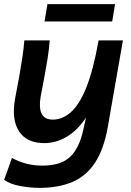

<svg xmlns="http://www.w3.org/2000/svg" viewBox="-21 -701 637 931"><path d="M171 210Q126 210 77 201Q28 192 -1 171L37 65Q68 82 104.5 92Q141 102 185 102Q273 102 318 60.5Q363 19 383 -72L396 -131Q354 -68 302 -37.5Q250 -7 194 -7Q109 -7 71.5 -64Q34 -121 52 -222L73 -334Q82 -386 88 -426.5Q94 -467 97 -505H220Q217 -462 209.5 -416Q202 -370 195 -332L176 -232Q167 -180 180.5 -150.5Q194 -121 236 -121Q281 -121 322 -156.5Q363 -192 397 -275.5Q431 -359 457 -505H575L502 -87Q483 22 440 87.5Q397 153 329.5 181.5Q262 210 171 210ZM209 -681H537L523 -597H195Z"/></svg>

Font: Livvic SemiBold
Style: Italic
Weight: 600
Italic angle: -10°
Designer: Jacques Le Bailly, Baron von Fonthausen
Version: Version 1.001; ttfautohint (v1.8.2)